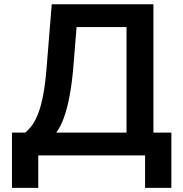

<svg xmlns="http://www.w3.org/2000/svg" viewBox="-20 -748 882 924"><path d="M37.6 156.2V-109.9H101.1Q119.6 -124.5 135.7 -147.2Q151.9 -169.9 165 -205.1Q178.2 -240.2 188.2 -293Q198.2 -345.7 204.1 -420.4L229 -727.5H718.3V-109.9H804.7V156.2H678.2V0H164.1V156.2ZM250.5 -109.9H588.9V-617.7H348.6L332.5 -420.4Q326.2 -346.7 314.9 -286.6Q303.7 -226.6 287.6 -181.9Q271.5 -137.2 250.5 -109.9Z"/></svg>

Font: Inter 17pt SemiBold
Style: Regular
Weight: 600
Version: Version 4.001;git-66647c0bb